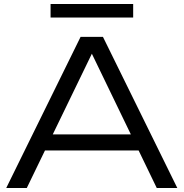

<svg xmlns="http://www.w3.org/2000/svg" viewBox="-20 -933 911 953"><path d="M168 -186V-266H696V-186ZM491 -750 860 0H758L411 -718H461L113 0H11L380 -750ZM231 -846V-913H641V-846Z"/></svg>

Font: Unbounded Light
Style: Regular
Weight: 300
Designer: Luke Prowse, Jean-Baptiste Morizot, Fátima Lázaro, Florian Runge
Foundry: NaN
Version: Version 1.700